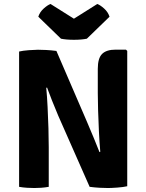

<svg xmlns="http://www.w3.org/2000/svg" viewBox="-20 -939 736 965"><path d="M272.5 -358Q256 -396.5 241.5 -433.5Q227 -470.5 216.5 -499L212.5 -497.5Q216.5 -455 219.2 -401.2Q222 -347.5 223.5 -294Q225 -240.5 225 -199V0Q205.5 3.5 186.5 4.8Q167.5 6 152.5 6Q138 6 116.2 4.8Q94.5 3.5 76 0V-680Q94.5 -684.5 125 -686.8Q155.5 -689 170.5 -689Q186 -689 211.5 -687.8Q237 -686.5 263.5 -683L417.5 -326Q436.5 -282 452.8 -242Q469 -202 480 -174.5L484 -176Q480 -222.5 477.2 -278Q474.5 -333.5 473 -385Q471.5 -436.5 471.5 -471V-593Q471.5 -646.5 493.2 -668Q515 -689.5 561 -689.5H613L619.5 -683V-3Q600.5 1.5 569.8 3.8Q539 6 523 6Q507.5 6 482 4.8Q456.5 3.5 430.5 0ZM469 -919Q484 -913.5 503.5 -896Q523 -878.5 530.5 -855L416.5 -744.5Q390 -739 351.5 -739Q313 -739 286.5 -744.5L172.5 -855Q180 -878.5 199.5 -896Q219 -913.5 234 -919L351.5 -845Z"/></svg>

Font: Signika SC
Style: Bold
Weight: 700
Designer: Anna Giedryś
Foundry: Anna Giedryś
Version: Version 2.000; ttfautohint (v1.8.3) -l 8 -r 50 -G 200 -x 9 -